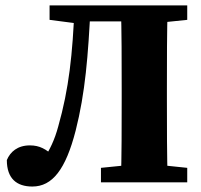

<svg xmlns="http://www.w3.org/2000/svg" viewBox="-20 -677 748 713"><path d="M5.4 -82.6C5.4 -13.5 42.4 15.7 100 15.7C174.5 15.7 223.8 -47.7 260.9 -191.7C296.6 -332.1 307.5 -470 316.6 -657H257C249.7 -474.5 236 -347.6 196.3 -207.6C182.7 -157 165 -121.1 143.4 -88.5L180.6 -96.5C150.8 -123.3 127.4 -137.1 90.9 -137.1C45.3 -137.1 18.1 -113.3 5.4 -82.6ZM164.1 -603.3 279.3 -588.3H289.2V-657H164.1V-603.3ZM289.2 -597.6H515.8V-657H289.2V-597.6ZM354.9 0H675.3V-53.7L531.6 -68.7H503.7L354.9 -53.7V0ZM428.9 0H602.8C599.8 -102.4 599.8 -206.4 599.8 -310V-347C599.8 -451.5 599.8 -555.5 602.8 -657H428.9C431.9 -554.6 431.9 -450.6 431.9 -347V-310.7C431.9 -205.6 431.9 -101.6 428.9 0ZM515.8 -588.3H530.2L675.3 -603.3V-657H515.8V-588.3Z"/></svg>

Font: Source Serif Variable
Style: Regular
Weight: 389
Designer: Frank Grießhammer
Foundry: Adobe Systems Incorporated
Version: Version 3.001;hotconv 1.0.111;makeotfexe 2.5.65597